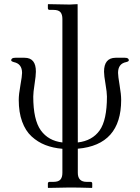

<svg xmlns="http://www.w3.org/2000/svg" viewBox="-20 -710 678 930"><path d="M282.2 -20V-618.2Q282.2 -640.1 272.7 -651.1Q263.2 -662.1 238.8 -662.1H220.2Q212.4 -662.1 211.9 -669.9V-688L213.9 -689.9Q281.7 -688 317.9 -688L355 -689.9L356 -688L356.9 -20Q426.8 -28.3 462.4 -78.1Q498 -127.9 498 -242.2Q498 -262.2 491 -303.2Q483.9 -344.2 483.9 -362.8Q483.9 -429.7 540 -430.2H585Q604 -430.2 604 -418Q604 -412.1 590.8 -409.2Q551.8 -401.4 551.8 -356.9Q551.8 -341.8 559.3 -297.4Q566.9 -252.9 566.9 -226.1Q566.9 -7.8 356.9 10.3V127Q356.9 170.9 399.9 170.9H418Q426.8 170.9 426.8 179.2V198.2L424.8 200.2Q356.9 198.2 317.9 198.2L213.9 200.2L211.9 198.2V179.2Q211.9 171.4 220.2 170.9H238.8Q262.7 170.9 272.5 159.9Q282.2 148.9 282.2 127V10.7Q236.3 6.8 199.5 -7.6Q162.6 -22 133.1 -49.1Q103.5 -76.2 87.2 -121.1Q70.8 -166 70.8 -226.1Q70.8 -252.9 78.9 -297.4Q86.9 -341.8 86.9 -356.9Q86.9 -400.9 46.9 -409.2Q33.7 -413.1 34.2 -418Q34.2 -430.2 54.2 -430.2H99.1Q154.3 -430.2 153.8 -362.8Q153.8 -343.8 147.5 -303Q141.1 -262.2 141.1 -242.2Q141.1 -129.4 177.7 -78.6Q214.4 -27.8 282.2 -20Z"/></svg>

Font: Linux Libertine Display
Style: Regular
Weight: 400
Designer: Philipp H. Poll
Foundry: Philipp H. Poll
Version: Version 5.0.9